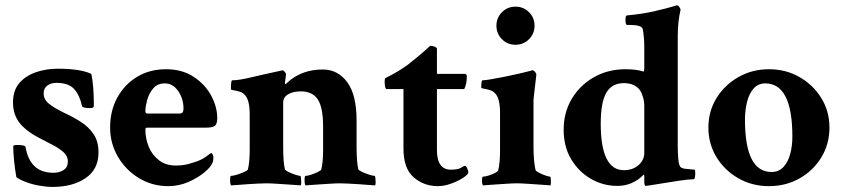

<svg xmlns="http://www.w3.org/2000/svg" viewBox="-20 -699 3191 728"><path d="M178.7 9.8Q156.2 9.8 128.9 4.9Q101.6 0 78.1 -8.8Q54.7 -17.6 42 -27.3Q30.3 -94.7 30.3 -146.5Q35.2 -149.4 44.9 -149.4Q76.2 -149.4 77.1 -140.6Q93.8 -43.9 182.6 -43.9Q206.1 -43.9 221.7 -54.7Q237.3 -65.4 237.3 -86.9Q237.3 -107.4 220.7 -122.1Q204.1 -136.7 181.6 -148.4Q159.2 -160.2 140.6 -169.9Q84 -197.3 56.6 -230Q29.3 -262.7 29.3 -310.5Q29.3 -355.5 52.7 -383.3Q76.2 -411.1 115.2 -424.8Q154.3 -438.5 199.2 -438.5Q284.2 -438.5 326.2 -418.9Q335.9 -376 335.9 -297.9Q335.9 -289.1 323.2 -289.1Q293 -289.1 291 -296.9Q282.2 -337.9 261.2 -361.3Q240.2 -384.8 194.3 -384.8Q172.9 -384.8 159.2 -374.5Q145.5 -364.3 145.5 -344.7Q145.5 -322.3 165 -306.2Q184.6 -290 222.7 -271.5Q254.9 -256.8 285.2 -237.8Q315.4 -218.8 334.5 -190.9Q353.5 -163.1 353.5 -121.1Q353.5 -56.6 304.2 -23.4Q254.9 9.8 178.7 9.8Z M617.2 6.8Q557.6 6.8 507.3 -23.4Q457 -53.7 427.2 -104.5Q397.5 -155.3 397.5 -215.8Q397.5 -278.3 424.3 -328.1Q451.2 -377.9 499 -407.2Q546.9 -436.5 609.4 -436.5Q670.9 -436.5 714.4 -407.7Q757.8 -378.9 780.8 -336.4Q803.7 -293.9 803.7 -251Q803.7 -228.5 794.4 -221.7Q785.2 -214.8 757.8 -214.8H537.1Q531.2 -214.8 531.2 -208Q531.2 -172.9 544.4 -141.6Q557.6 -110.4 583.5 -90.8Q609.4 -71.3 646.5 -71.3Q679.7 -71.3 708 -81.1Q727.5 -86.9 738.3 -91.8Q749 -96.7 758.3 -103Q767.6 -109.4 780.3 -119.1Q789.1 -115.2 789.1 -100.6Q789.1 -87.9 785.2 -81.1Q779.3 -65.4 754.4 -44.9Q729.5 -24.4 693.8 -8.8Q658.2 6.8 617.2 6.8ZM538.1 -268.6H662.1Q675.8 -268.6 675.8 -287.1Q675.8 -324.2 655.8 -353.5Q635.7 -382.8 604.5 -382.8Q576.2 -382.8 560.1 -362.8Q543.9 -342.8 537.6 -318.4Q531.2 -293.9 531.2 -278.3Q531.2 -268.6 538.1 -268.6Z M856.4 3.9Q852.5 0 852.5 -16.6Q852.5 -32.2 856.4 -32.2Q864.3 -32.2 878.4 -36.6Q892.6 -41 905.8 -46.9Q918.9 -52.7 919.9 -56.6Q926.8 -84 926.8 -130.9V-264.6Q926.8 -319.3 909.2 -337.9Q901.4 -347.7 888.2 -351.6Q875 -355.5 865.2 -356.9Q855.5 -358.4 855.5 -360.4Q855.5 -394.5 860.4 -394.5Q885.7 -394.5 932.6 -405.8Q979.5 -417 1039.1 -429.7L1043.9 -430.7Q1044.9 -431.6 1047.9 -431.6L1049.8 -432.6Q1054.7 -432.6 1060.1 -426.3Q1065.4 -419.9 1064.5 -416L1060.5 -385.7Q1060.5 -380.9 1061.5 -379.9Q1063.5 -379.9 1068.4 -384.8Q1122.1 -435.5 1204.1 -435.5Q1260.7 -435.5 1296.4 -387.7Q1332 -339.8 1332 -242.2V-145.5Q1332 -81.1 1338.9 -56.6Q1340.8 -52.7 1353.5 -46.9Q1366.2 -41 1380.4 -36.6Q1394.5 -32.2 1400.4 -32.2Q1402.3 -32.2 1403.3 -24.4Q1404.3 -16.6 1404.3 -7.8Q1404.3 1 1402.3 3.9Q1396.5 3.9 1379.9 2.4Q1363.3 1 1341.3 -0.5Q1319.3 -2 1299.8 -2.9Q1280.3 -3.9 1268.6 -3.9Q1252.9 -3.9 1225.1 -2Q1197.3 0 1171.9 1.5Q1146.5 2.9 1138.7 3.9Q1134.8 0 1134.8 -16.6Q1134.8 -32.2 1138.7 -32.2Q1146.5 -32.2 1159.7 -36.6Q1172.9 -41 1185.1 -46.9Q1197.3 -52.7 1198.2 -56.6Q1205.1 -84 1205.1 -130.9V-218.8Q1205.1 -291 1185.1 -321.8Q1165 -352.5 1121.1 -352.5Q1090.8 -352.5 1072.3 -341.3Q1053.7 -330.1 1053.7 -309.6V-145.5Q1053.7 -81.1 1060.5 -56.6Q1062.5 -52.7 1074.2 -46.9Q1085.9 -41 1099.6 -36.6Q1113.3 -32.2 1118.2 -32.2Q1120.1 -32.2 1121.1 -24.4Q1122.1 -16.6 1122.1 -7.8Q1122.1 1 1120.1 3.9Q1112.3 2.9 1086.9 1.5Q1061.5 0 1033.7 -2Q1005.9 -3.9 990.2 -3.9Q978.5 -3.9 958.5 -2.9Q938.5 -2 917 -0.5Q895.5 1 878.9 2.4Q862.3 3.9 856.4 3.9Z M1640.6 6.8Q1586.9 6.8 1548.3 -26.9Q1509.8 -60.5 1509.8 -135.7V-361.3H1446.3Q1438.5 -361.3 1438.5 -391.6Q1438.5 -398.4 1440.4 -402.3Q1467.8 -416 1489.7 -429.2Q1511.7 -442.4 1528.3 -455.1Q1571.3 -489.3 1590.8 -506.8Q1610.4 -524.4 1611.3 -525.4Q1619.1 -525.4 1627.9 -522Q1636.7 -518.6 1636.7 -514.6V-418.9H1742.2Q1750 -418.9 1750 -409.2Q1750 -379.9 1740.2 -361.3H1636.7V-129.9Q1636.7 -55.7 1689.5 -55.7Q1716.8 -55.7 1728 -63Q1739.3 -70.3 1743.2 -70.3Q1747.1 -70.3 1751.5 -60.5Q1755.9 -50.8 1755.9 -45.9Q1755.9 -38.1 1736.8 -25.4Q1717.8 -12.7 1690.9 -2.9Q1664.1 6.8 1640.6 6.8Z M1811.5 3.9Q1807.6 0 1807.6 -14.6Q1807.6 -29.3 1811.5 -29.3Q1819.3 -29.3 1832 -33.2Q1844.7 -37.1 1856.4 -43Q1868.2 -48.8 1869.1 -53.7Q1876 -81.1 1876 -127.9V-270.5Q1876 -325.2 1858.4 -343.8Q1850.6 -353.5 1837.4 -357.4Q1824.2 -361.3 1814.5 -362.8Q1804.7 -364.3 1804.7 -366.2Q1804.7 -394.5 1809.6 -394.5Q1818.4 -394.5 1841.8 -398.4Q1865.2 -402.3 1894 -408.2Q1922.9 -414.1 1948.7 -419.9Q1974.6 -425.8 1988.3 -429.7L1999 -432.6Q2003.9 -432.6 2008.8 -426.3Q2013.7 -419.9 2013.7 -416Q2008.8 -373 2005.9 -348.6Q2002.9 -324.2 2002.9 -318.4V-142.6Q2002.9 -86.9 2010.7 -53.7Q2012.7 -49.8 2023.9 -43.9Q2035.2 -38.1 2047.9 -33.7Q2060.5 -29.3 2065.4 -29.3Q2068.4 -29.3 2068.8 -14.6Q2069.3 0 2067.4 3.9Q2059.6 2.9 2034.7 1.5Q2009.8 0 1982.4 -2Q1955.1 -3.9 1939.5 -3.9Q1923.8 -3.9 1896.5 -2Q1869.1 0 1844.7 1.5Q1820.3 2.9 1811.5 3.9ZM1934.6 -529.3Q1904.3 -529.3 1883.3 -550.3Q1862.3 -571.3 1862.3 -601.6Q1862.3 -631.8 1883.3 -652.8Q1904.3 -673.8 1934.6 -673.8Q1964.8 -673.8 1985.8 -652.8Q2006.8 -631.8 2006.8 -601.6Q2006.8 -571.3 1985.8 -550.3Q1964.8 -529.3 1934.6 -529.3Z M2320.3 5.9Q2267.6 5.9 2221.2 -20.5Q2174.8 -46.9 2146 -94.7Q2117.2 -142.6 2117.2 -207Q2117.2 -272.5 2147.9 -324.2Q2178.7 -376 2231.9 -406.2Q2285.2 -436.5 2351.6 -436.5Q2392.6 -436.5 2419.9 -427.7Q2422.9 -427.7 2422.9 -441.4V-518.6Q2422.9 -559.6 2417 -588.9Q2413.1 -604.5 2366.2 -604.5H2357.4Q2351.6 -604.5 2351.6 -624Q2351.6 -640.6 2357.4 -640.6Q2414.1 -645.5 2464.4 -657.2Q2514.6 -668.9 2536.1 -675.8L2545.9 -678.7H2547.9Q2551.8 -678.7 2555.7 -672.9Q2559.6 -667 2560.5 -662.1Q2549.8 -616.2 2549.8 -563.5V-143.6Q2549.8 -122.1 2551.8 -97.2Q2553.7 -72.3 2560.5 -65.4Q2568.4 -59.6 2578.1 -59.1Q2587.9 -58.6 2603.5 -56.6L2613.3 -55.7Q2616.2 -54.7 2616.2 -43.9Q2616.2 -19.5 2610.4 -19.5Q2585.9 -18.6 2554.2 -13.7Q2522.5 -8.8 2492.2 -3.9Q2461.9 1 2443.4 3.9L2428.7 5.9Q2422.9 6.8 2422.9 -10.7V-31.2Q2422.9 -39.1 2418.9 -35.2Q2377.9 5.9 2320.3 5.9ZM2345.7 -53.7Q2378.9 -53.7 2400.9 -72.8Q2422.9 -91.8 2422.9 -119.1V-296.9Q2422.9 -308.6 2420.9 -319.3Q2418.9 -330.1 2412.1 -346.7Q2405.3 -363.3 2388.2 -373.5Q2371.1 -383.8 2345.7 -383.8Q2299.8 -383.8 2278.8 -347.2Q2257.8 -310.5 2257.8 -230.5Q2257.8 -53.7 2345.7 -53.7Z M2895.5 6.8Q2832 6.8 2779.8 -22.9Q2727.5 -52.7 2696.8 -103Q2666 -153.3 2666 -214.8Q2666 -277.3 2696.8 -327.1Q2727.5 -377 2779.8 -406.7Q2832 -436.5 2895.5 -436.5Q2960 -436.5 3011.7 -406.7Q3063.5 -377 3094.2 -327.1Q3125 -277.3 3125 -214.8Q3125 -153.3 3094.7 -103Q3064.5 -52.7 3012.2 -22.9Q2960 6.8 2895.5 6.8ZM2905.3 -46.9Q2932.6 -46.9 2950.2 -65.4Q2967.8 -84 2976.1 -114.7Q2984.4 -145.5 2984.4 -180.7Q2984.4 -382.8 2881.8 -382.8Q2854.5 -382.8 2837.4 -363.3Q2820.3 -343.8 2812.5 -312.5Q2804.7 -281.2 2804.7 -245.1Q2804.7 -46.9 2905.3 -46.9Z"/></svg>

Font: Crimson Text Bold
Style: Bold
Weight: 700
Designer: Sebastian Kosch
Foundry: Sebastian Kosch
Version: Version 1.10 July 1, 2025